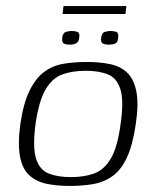

<svg xmlns="http://www.w3.org/2000/svg" viewBox="-20 -607 514 632"><path d="M209 5Q167 5 133.5 -2Q100 -9 77 -29.5Q54 -50 46 -91Q38 -132 47 -199Q57 -267 77 -308Q97 -349 125 -370Q153 -391 188.5 -397Q224 -403 266 -403Q308 -403 342 -396Q376 -389 398 -368.5Q420 -348 428.5 -307.5Q437 -267 427 -199Q417 -130 398 -89Q379 -48 350.5 -27.5Q322 -7 286.5 -1Q251 5 209 5ZM213 -24Q257 -24 290 -36Q323 -48 345 -85.5Q367 -123 377 -199Q388 -275 376.5 -312.5Q365 -350 335.5 -362Q306 -374 262 -374Q218 -374 185 -362Q152 -350 130 -312.5Q108 -275 97 -199Q87 -123 98.5 -85.5Q110 -48 140 -36Q170 -24 213 -24ZM338 -460Q327 -460 319 -463.5Q311 -467 313 -483Q315 -499 325 -502Q335 -505 344 -505Q355 -505 363 -502Q371 -499 369 -483Q368 -467 359 -463.5Q350 -460 338 -460ZM210 -460Q198 -460 190.5 -463.5Q183 -467 185 -484Q187 -499 197 -502Q207 -505 216 -505Q227 -505 235 -502Q243 -499 241 -484Q239 -468 230 -464Q221 -460 210 -460ZM186 -561 189 -587H396L393 -561Z"/></svg>

Font: Genos Thin Light
Style: Italic
Weight: 300
Italic angle: -8°
Version: Version 1.010